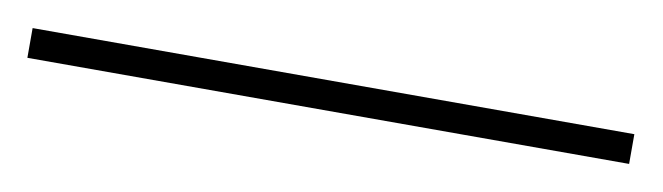

<svg xmlns="http://www.w3.org/2000/svg" viewBox="-24 -852 549 159"><g transform="rotate(10 250.0 -772.5)"><path d="M503 -760H-3V-785H503Z"/></g></svg>

Font: Noto Sans Gujarati Thin
Style: Regular
Weight: 100
Designer: Jelle Bosma - Monotype Design Team, Universal Thirst
Foundry: Monotype Imaging Inc.
Version: Version 2.106; ttfautohint (v1.8.4.7-5d5b)